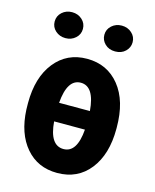

<svg xmlns="http://www.w3.org/2000/svg" viewBox="-112 -805 717 891"><g transform="rotate(15 247.0 -359.5)"><path d="M34.2 -269Q34.2 -392.1 92.3 -465.1Q150.4 -538.1 247.1 -538.1Q344.2 -538.1 402.8 -465.3Q461.4 -392.6 461.4 -265.1V-258.8Q461.4 -136.2 403.8 -63.2Q346.2 9.8 248 9.8Q154.3 9.8 97.2 -56.9Q40 -123.5 34.7 -237.8ZM247.1 -423.3Q182.6 -423.3 173.3 -307.1H321.3Q312 -423.3 247.1 -423.3ZM248 -105Q312.5 -105 321.3 -217.8H173.3Q182.1 -105 248 -105ZM55.7 -666.5Q55.7 -693.4 75.4 -711.2Q95.2 -729 123.5 -729Q151.9 -729 171.6 -711.2Q191.4 -693.4 191.4 -666.5Q191.4 -640.1 171.6 -622.3Q151.9 -604.5 123.5 -604.5Q95.2 -604.5 75.4 -622.3Q55.7 -640.1 55.7 -666.5ZM294.4 -666.5Q294.4 -692.9 314.2 -710.7Q334 -728.5 362.3 -728.5Q390.6 -728.5 410.4 -710.7Q430.2 -692.9 430.2 -666.5Q430.2 -641.1 411.4 -622.8Q392.6 -604.5 362.3 -604.5Q332 -604.5 313.2 -622.8Q294.4 -641.1 294.4 -666.5Z"/></g></svg>

Font: Roboto Condensed
Style: Bold
Weight: 700
Designer: Google
Version: Version 2.134; 2016